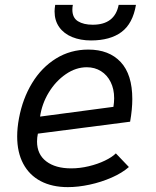

<svg xmlns="http://www.w3.org/2000/svg" viewBox="-20 -762 640 788"><path d="M50.5 -202Q50.5 -237.5 58 -277Q73 -357.5 111.8 -421.2Q150.5 -485 209.8 -521.8Q269 -558.5 342.5 -558.5Q427.5 -558.5 475.2 -507.5Q523 -456.5 523 -355.5Q523 -313.5 514 -262.5L135.5 -213.5Q132 -197.5 132 -181.5Q132 -128.5 169.8 -99.8Q207.5 -71 272 -71Q308 -71 344.5 -79.8Q381 -88.5 410.5 -102.8Q440 -117 455.5 -132.5L509 -76.5Q481 -52 438.2 -33.2Q395.5 -14.5 348 -4.2Q300.5 6 258.5 6Q194 6 147.2 -18.5Q100.5 -43 75.5 -89.8Q50.5 -136.5 50.5 -202ZM448.5 -359Q448.5 -396.5 434.2 -425.2Q420 -454 394.5 -470Q369 -486 336 -486Q291.5 -486 250 -457.5Q208.5 -429 180.2 -382.5Q152 -336 144.5 -283.5L445.5 -323.5Q448.5 -342.5 448.5 -359ZM204 -715Q204 -726 206.5 -742H279Q277 -732.5 277 -722.5Q277 -689 300 -674.8Q323 -660.5 360.5 -660.5Q451 -660.5 467 -742H538Q525 -665 478.5 -630.5Q432 -596 353.5 -596Q310.5 -596 276.5 -609.8Q242.5 -623.5 223.2 -650.5Q204 -677.5 204 -715Z"/></svg>

Font: JuliaMono
Style: Italic
Weight: 400
Italic angle: -9°
Monospace: yes
Designer: cormullion
Foundry: corm
Version: Version 0.057; ttfautohint (v1.8.4)